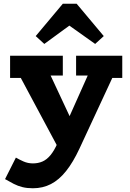

<svg xmlns="http://www.w3.org/2000/svg" viewBox="-20 -769 693 1027"><path d="M156 238Q125 238 100.5 232Q76 226 53.5 214.5Q31 203 7 189L65 74Q82 84 105.5 94.5Q129 105 156 105Q184 105 207 95Q230 85 250 61Q270 37 288 -4L489 -454H628L405 26Q371 99 333.5 146Q296 193 252.5 215.5Q209 238 156 238ZM308 53 64 -403H233L412 -20ZM34 -352V-471H316V-365H136V-352ZM387 -365V-471H634V-352H535V-365ZM217 -534 171 -576 316 -749H390L535 -576L489 -534L351 -632Z"/></svg>

Font: BioRhyme ExtraBold
Style: Regular
Weight: 800
Designer: Aoife Mooney
Foundry: Aoife Mooney Type
Version: Version 1.600;gftools[0.9.33]